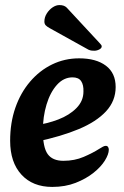

<svg xmlns="http://www.w3.org/2000/svg" viewBox="-20 -721 489 757"><path d="M186 16Q109 16 64.5 -32.5Q20 -81 20 -166Q20 -237 40.5 -296Q61 -355 98.5 -399Q136 -443 185.5 -467Q235 -491 292 -491Q359 -491 397.5 -462Q436 -433 436 -378Q436 -323 398 -282Q360 -241 290.5 -212Q221 -183 126 -163L113 -226Q166 -233 210 -250Q254 -267 281.5 -295Q309 -323 309 -360Q310 -386 300 -401Q290 -416 266 -416Q231 -416 204.5 -386.5Q178 -357 163.5 -309Q149 -261 149 -206Q149 -140 168 -113.5Q187 -87 230 -87Q274 -87 310 -102.5Q346 -118 371 -134Q379 -139 385.5 -142.5Q392 -146 397 -146Q403 -146 406 -141.5Q409 -137 409 -131Q409 -113 393.5 -88Q378 -63 348.5 -39.5Q319 -16 278 0Q237 16 186 16ZM372 -552 243 -691Q238 -696 231 -698.5Q224 -701 214 -701Q201 -701 187.5 -692Q174 -683 164.5 -668Q155 -653 155 -636Q155 -627 160 -621.5Q165 -616 176 -610L329 -525Q336 -522 341.5 -521.5Q347 -521 352 -521Q362 -521 371.5 -526Q381 -531 381 -538Q381 -542 378.5 -544.5Q376 -547 372 -552Z"/></svg>

Font: Alkatra Medium
Style: Regular
Weight: 500
Designer: Suman Bhandary
Version: Version 1.100;gftools[0.9.22]